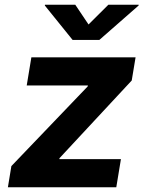

<svg xmlns="http://www.w3.org/2000/svg" viewBox="-20 -787 613 807"><path d="M13.2 0 27.8 -88.9 348.6 -423.8 349.6 -427.7H92.3L111.8 -545.9H549.8L533.7 -448.7L230 -122.1L229.5 -118.2H488.3L468.8 0ZM296.4 -767.1 352.1 -684.1 435.5 -767.1H563L562.5 -763.7L397.5 -619.1H285.2L168.5 -763.7L168.9 -767.1Z"/></svg>

Font: Inter
Style: Bold Italic
Weight: 700
Italic angle: -9.39999°
Designer: Rasmus Andersson
Foundry: rsms
Version: Version 4.001;git-9221beed3